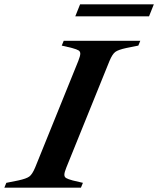

<svg xmlns="http://www.w3.org/2000/svg" viewBox="-80 -860 725 880"><path d="M-51 -22 4 -33Q41 -41 54.5 -51Q68 -61 81 -92L279 -581Q288 -604 288 -614Q288 -624 280 -629Q272 -634 250 -640L203 -651L212 -673H563L554 -651L499 -640Q462 -632 448.5 -622Q435 -612 422 -581L224 -92Q215 -70 215 -59Q215 -49 223 -44Q231 -39 253 -33L300 -22L291 0H-60ZM287 -840H625L603 -785H265Z"/></svg>

Font: Ibarra Real Nova
Style: Bold Italic
Weight: 700
Italic angle: -22°
Designer: Jose Maria Ribagorda & Octavio Pardo
Foundry: Octavio Pardo
Version: Version 1.014